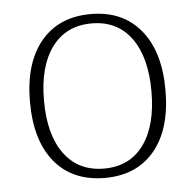

<svg xmlns="http://www.w3.org/2000/svg" viewBox="-44 -558 624 614"><g transform="rotate(-5 268.5 -251.0)"><path d="M269 12Q166 12 108.5 -57Q51 -126 51 -251Q51 -375 108.5 -444.5Q166 -514 269 -514Q371 -514 428.5 -444.5Q486 -375 486 -251Q486 -126 428.5 -57Q371 12 269 12ZM269 -18Q351 -18 396 -79.5Q441 -141 441 -251Q441 -361 396 -422.5Q351 -484 269 -484Q187 -484 141.5 -422.5Q96 -361 96 -251Q96 -141 141.5 -79.5Q187 -18 269 -18Z"/></g></svg>

Font: Arima ExtraLight
Style: Regular
Weight: 250
Designer: Joana Correia and Natanael Gama
Foundry: NDISCOVER
Version: Version 1.101;gftools[0.9.23]